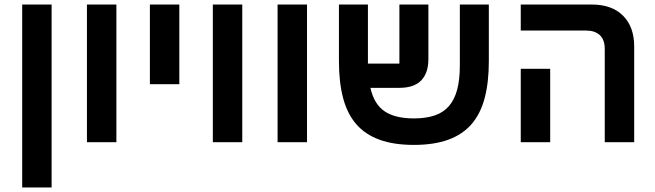

<svg xmlns="http://www.w3.org/2000/svg" viewBox="-20 -628 2893 848"><path d="M78 -608H208V200H78Z M364 -608H494V0H364Z M642 -608H772V-256H642Z M920 -608H1050V0H920Z M1206 -608H1336V0H1206Z M1808 12Q1719 12 1656 -11Q1593 -34 1553.5 -79.5Q1514 -125 1495.5 -194.5Q1477 -264 1477 -357V-608H1605V-347H1744V-608H1872V-366Q1872 -306 1840.5 -273Q1809 -240 1743 -240H1616Q1632 -168 1678.5 -136.5Q1725 -105 1808 -105Q1861 -105 1899.5 -118Q1938 -131 1962.5 -159Q1987 -187 1999 -231.5Q2011 -276 2011 -340V-608H2139V-357Q2139 -264 2120.5 -194.5Q2102 -125 2062.5 -79.5Q2023 -34 1960 -11Q1897 12 1808 12Z M2651 -411Q2651 -453 2629 -473Q2607 -493 2570 -493H2280V-608H2593Q2683 -608 2732 -558.5Q2781 -509 2781 -423V0H2651ZM2280 -324H2410V0H2280Z"/></svg>

Font: IBM Plex Sans Hebrew SmBld
Style: Regular
Weight: 600
Designer: Mike Abbink, Paul van der Laan, Pieter van Rosmalen, Yanek Iontef
Foundry: Bold Monday
Version: Version 1.3